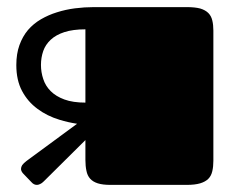

<svg xmlns="http://www.w3.org/2000/svg" viewBox="-20 -520 665 540"><path d="M101.6 -297.9Q95.2 -316.9 95.2 -337.4Q95.2 -357.9 101.6 -376.5Q107.9 -394.5 122.6 -408.2Q137.2 -421.9 161.1 -429.7Q185.1 -437.5 220.2 -437.5V-231.4Q185.1 -231.4 161.1 -240.2Q137.2 -249 122.6 -263.7Q107.9 -278.3 101.6 -297.9ZM565.9 -483.4Q557.6 -491.7 543 -496.1Q528.3 -500 504.9 -500H244.1Q217.8 -500 190.9 -496.6Q164.6 -493.2 140.1 -485.4Q116.2 -478 95.2 -465.8Q74.2 -453.6 58.6 -435.5Q43.5 -417.5 34.7 -393.1Q25.9 -368.7 25.9 -336.9Q25.9 -294.4 42 -264.2Q58.1 -233.9 85.4 -213.9Q112.3 -193.8 147.5 -183.1Q171.4 -175.8 196.8 -171.9L54.7 -67.4Q46.4 -61 42.5 -55.7Q39.1 -50.3 39.1 -44.9Q39.1 -39.1 44.4 -32.7L68.8 -7.3Q75.2 0 84 0Q87.9 0 92.8 -2.4Q97.7 -4.4 103 -9.8L220.2 -126V-70.3Q220.2 -52.7 223.1 -39.6Q225.6 -26.4 233.4 -17.6Q241.2 -8.8 254.9 -4.4Q268.6 0 291 0H504.9Q528.3 0 543 -4.4Q557.6 -8.8 565.9 -17.1Q574.2 -25.4 577.1 -38.6Q580.1 -51.3 580.1 -67.9V-434.1Q580.1 -450.2 577.1 -462.4Q574.2 -475.1 565.9 -483.4Z"/></svg>

Font: Fascinate Cyrillic
Style: Regular
Weight: 900
Designer: Denis Ignatov
Foundry: Astigmatic (AOETI)
Version: Version 1.00 November 30, 2018, initial release